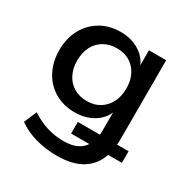

<svg xmlns="http://www.w3.org/2000/svg" viewBox="-159 -627 912 946"><g transform="rotate(30 297.0 -154.0)"><path d="M292 189Q226 189 169 173Q112 157 68 125L99 53Q128 72 158.5 85Q189 98 220.5 104Q252 110 285 110Q331 110 361.5 94.5Q392 79 407 49L416 59H298V-7H430L421 15Q423 5 424 -5.5Q425 -16 425 -29V-157H433Q419 -103 372 -71.5Q325 -40 261 -40Q196 -40 146.5 -69Q97 -98 69.5 -150Q42 -202 42 -268Q42 -335 69.5 -386.5Q97 -438 146.5 -467.5Q196 -497 261 -497Q325 -497 372 -465.5Q419 -434 433 -380H425V-488H523V-41Q523 -24 521.5 -8.5Q520 7 518 20L512 -7H587V59H490L512 49Q491 119 436 154Q381 189 292 189ZM284 -118Q326 -118 357 -137Q388 -156 405.5 -190Q423 -224 423 -268Q423 -336 385 -377Q347 -418 284 -418Q243 -418 211 -399.5Q179 -381 161.5 -347.5Q144 -314 144 -268Q144 -223 161.5 -189Q179 -155 211 -136.5Q243 -118 284 -118Z"/></g></svg>

Font: Nunito Sans 12pt SemiBold
Style: Regular
Weight: 600
Designer: Vernon Adams
Foundry: Vernon Adams
Version: Version 3.101;gftools[0.9.27]